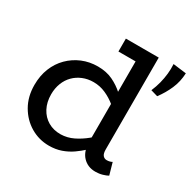

<svg xmlns="http://www.w3.org/2000/svg" viewBox="-157 -853 1024 1024"><g transform="rotate(30 354.5 -341.0)"><path d="M269.2 14Q208.1 14 156.1 -16.6Q104.2 -47.3 72.5 -102.2Q40.9 -157 40.9 -228.9Q40.9 -285.6 59.6 -332Q78.3 -378.5 112.1 -412.2Q145.9 -445.9 190.3 -464.5Q234.7 -483 285.7 -483Q338.5 -483 378.2 -464Q418 -444.9 448.5 -416.9Q478.9 -388.9 502.1 -360.9V-289.3Q478.4 -317.9 447.9 -342.8Q417.5 -367.8 382.1 -383.5Q346.7 -399.2 307.6 -399.2Q272.1 -399.2 242 -386.8Q211.9 -374.5 189.7 -352.2Q167.4 -329.9 155.3 -298.5Q143.1 -267.2 143.1 -229.8Q143.1 -181.9 162.3 -145.4Q181.5 -108.9 215.5 -89.1Q249.5 -69.3 293.4 -69.8Q333.9 -70.8 370.2 -88.5Q406.6 -106.3 439.1 -133Q471.7 -159.8 499.2 -187.2V-111.1Q480.7 -92 457.4 -70.4Q434.1 -48.8 406.3 -29.4Q378.4 -10 344.3 2Q310.3 14 269.2 14ZM552.9 10.3Q505.5 10.3 475.5 -21.7Q445.5 -53.6 445.5 -113.1V-686H542.3V-120.8Q542.3 -94.9 551.5 -84.1Q560.8 -73.3 574.8 -73.3Q585.5 -73.3 594 -75.7Q602.5 -78.1 607.8 -81.4L628.5 -8.6Q616.8 -1.6 596.5 4.3Q576.1 10.3 552.9 10.3ZM339.9 -606.6V-686H533.5V-606.6ZM628 -695.7 709.4 -685.5Q707.3 -633.6 687.5 -588.1Q667.7 -542.6 637.9 -503.4L595.3 -515.7Q608.2 -545.8 615.9 -575.9Q623.6 -605.9 626.8 -636.2Q630 -666.4 628 -695.7Z"/></g></svg>

Font: BioRhyme ExtraBold
Style: Regular
Weight: 800
Designer: Aoife Mooney
Foundry: Aoife Mooney Type
Version: Version 1.600;gftools[0.9.33]